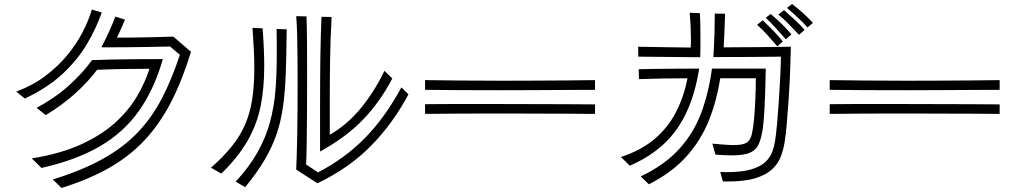

<svg xmlns="http://www.w3.org/2000/svg" viewBox="-20 -865 5040 949"><path d="M60 -412Q141 -442 204 -489.5Q267 -537 313 -593Q359 -649 389 -707.5Q419 -766 434 -818L483 -803Q455 -724 409.5 -647Q364 -570 290.5 -501Q217 -432 103 -378ZM241 22Q384 -22 486 -78.5Q588 -135 658.5 -208Q729 -281 779 -376.5Q829 -472 869 -594L821 -635Q766 -634 684.5 -632.5Q603 -631 481 -631Q525 -715 550 -783L598 -768Q588 -746 578.5 -723.5Q569 -701 558 -679Q632 -679 707 -680.5Q782 -682 837 -684L924 -609Q881 -468 825.5 -360.5Q770 -253 695.5 -173Q621 -93 520 -35.5Q419 22 284 64ZM137 -82Q279 -105 380 -151Q481 -197 548.5 -258Q616 -319 656.5 -388Q697 -457 719 -525Q655 -525 594.5 -524Q534 -523 460 -520Q414 -459 350.5 -402Q287 -345 206 -296L161 -332Q251 -380 319.5 -441.5Q388 -503 435 -568Q496 -570 546.5 -571Q597 -572 653 -572.5Q709 -573 785 -573Q742 -423 666.5 -316.5Q591 -210 473 -141.5Q355 -73 185 -35Z M1444 -27Q1445 -48 1446.5 -90.5Q1448 -133 1449 -191Q1450 -249 1450.5 -315Q1451 -381 1451 -448Q1451 -516 1450.5 -580.5Q1450 -645 1448.5 -698Q1447 -751 1444 -785L1495 -784Q1497 -729 1497.5 -651.5Q1498 -574 1498 -488Q1498 -401 1497.5 -315Q1497 -229 1496 -159.5Q1495 -90 1493 -52L1552 -13Q1683 -81 1782 -181Q1881 -281 1964 -433L1999 -399Q1923 -256 1815 -145.5Q1707 -35 1549 41ZM1562 -353Q1562 -478 1563.5 -584Q1565 -690 1569 -782L1619 -781Q1613 -671 1611.5 -569.5Q1610 -468 1610 -361V-199Q1696 -248 1764 -331Q1832 -414 1880 -515L1919 -477Q1859 -362 1775 -274.5Q1691 -187 1562 -116ZM1023 -36Q1084 -90 1125.5 -141.5Q1167 -193 1191.5 -249.5Q1216 -306 1226.5 -374Q1237 -442 1237 -529Q1237 -573 1234.5 -622Q1232 -671 1228 -727L1278 -725Q1282 -673 1284 -626.5Q1286 -580 1286 -536Q1286 -431 1268.5 -342Q1251 -253 1205 -171.5Q1159 -90 1074 -7ZM1145 33Q1213 -41 1253.5 -113.5Q1294 -186 1314.5 -261.5Q1335 -337 1341.5 -418.5Q1348 -500 1348 -592Q1348 -623 1348 -655.5Q1348 -688 1347 -722L1397 -720Q1396 -596 1392.5 -502.5Q1389 -409 1378.5 -335.5Q1368 -262 1346 -199Q1324 -136 1287 -73.5Q1250 -11 1192 60Z M2921 -421Q2865 -421 2789 -420.5Q2713 -420 2627 -419.5Q2541 -419 2454 -419Q2347 -419 2248.5 -419.5Q2150 -420 2081 -421V-469Q2152 -468 2253 -467Q2354 -466 2464 -466Q2549 -466 2632.5 -466.5Q2716 -467 2790.5 -467.5Q2865 -468 2921 -469ZM2921 -302Q2863 -303 2786.5 -303Q2710 -303 2624 -303.5Q2538 -304 2451 -304Q2345 -304 2247 -303.5Q2149 -303 2081 -302V-350Q2139 -351 2219 -351Q2299 -351 2388 -351Q2485 -351 2583.5 -350.5Q2682 -350 2770 -350Q2858 -350 2921 -349Z M3971 -729Q3952 -752 3922.5 -779Q3893 -806 3870 -826L3895 -845Q3923 -824 3950 -799.5Q3977 -775 3998 -752ZM3929 -693Q3906 -717 3881 -743.5Q3856 -770 3827 -793L3855 -815Q3879 -794 3907.5 -768Q3936 -742 3957 -717ZM3134 -634Q3187 -633 3253.5 -632Q3320 -631 3394 -630Q3395 -641 3395 -652Q3395 -663 3395 -674Q3395 -736 3389 -802L3439 -800Q3441 -774 3441.5 -742Q3442 -710 3442 -676Q3442 -652 3442 -628.5Q3442 -605 3441 -582L3135 -585ZM3540 -15Q3548 -15 3555 -14.5Q3562 -14 3569 -14Q3646 -14 3692 -27.5Q3738 -41 3762.5 -64Q3787 -87 3797 -114.5Q3807 -142 3811 -169Q3816 -200 3820.5 -249.5Q3825 -299 3829 -357.5Q3833 -416 3836 -475Q3839 -534 3840 -585Q3770 -584 3689.5 -583.5Q3609 -583 3506 -583Q3510 -648 3511.5 -703Q3513 -758 3513 -798L3564 -797Q3563 -756 3561 -714.5Q3559 -673 3557 -631Q3640 -631 3725 -632Q3810 -633 3889 -634Q3888 -583 3885.5 -516.5Q3883 -450 3878.5 -382Q3874 -314 3869 -255.5Q3864 -197 3858 -161Q3852 -125 3839 -90.5Q3826 -56 3796.5 -28.5Q3767 -1 3714.5 15.5Q3662 32 3577 32H3553ZM3864 -671Q3844 -694 3816.5 -724Q3789 -754 3765 -777L3789 -796Q3817 -773 3842 -748.5Q3867 -724 3892 -695ZM3822 -636Q3800 -662 3774 -691Q3748 -720 3722 -742L3750 -765Q3773 -743 3801 -714.5Q3829 -686 3849 -660ZM3501 -155Q3535 -152 3561 -150Q3587 -148 3607 -148Q3651 -148 3670 -159.5Q3689 -171 3696 -202Q3702 -228 3706 -266Q3710 -304 3712 -344.5Q3714 -385 3715 -420.5Q3716 -456 3716 -478H3540Q3523 -369 3484.5 -271.5Q3446 -174 3374.5 -93.5Q3303 -13 3187 46L3147 7Q3266 -50 3337.5 -129Q3409 -208 3446 -307.5Q3483 -407 3499 -526H3765Q3764 -471 3762 -407.5Q3760 -344 3756 -286.5Q3752 -229 3743 -192Q3737 -165 3725.5 -143.5Q3714 -122 3685 -109.5Q3656 -97 3595 -97Q3579 -97 3559 -98Q3539 -99 3516 -101ZM3049 -89Q3150 -122 3216.5 -179Q3283 -236 3322 -312.5Q3361 -389 3378 -478Q3317 -478 3255.5 -477Q3194 -476 3138 -474L3137 -523Q3171 -524 3221 -524.5Q3271 -525 3327.5 -525.5Q3384 -526 3436 -526Q3416 -402 3373.5 -310.5Q3331 -219 3262.5 -154.5Q3194 -90 3093 -46Z M4921 -421Q4865 -421 4789 -420.5Q4713 -420 4627 -419.5Q4541 -419 4454 -419Q4347 -419 4248.5 -419.5Q4150 -420 4081 -421V-469Q4152 -468 4253 -467Q4354 -466 4464 -466Q4549 -466 4632.5 -466.5Q4716 -467 4790.5 -467.5Q4865 -468 4921 -469ZM4921 -302Q4863 -303 4786.5 -303Q4710 -303 4624 -303.5Q4538 -304 4451 -304Q4345 -304 4247 -303.5Q4149 -303 4081 -302V-350Q4139 -351 4219 -351Q4299 -351 4388 -351Q4485 -351 4583.5 -350.5Q4682 -350 4770 -350Q4858 -350 4921 -349Z"/></svg>

Font: Train One
Style: Regular
Weight: 400
Designer: Fontworks Inc.
Foundry: Fontworks Inc.
Version: Version 1.100